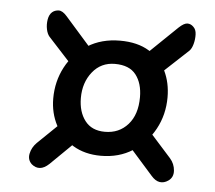

<svg xmlns="http://www.w3.org/2000/svg" viewBox="-42 -638 665 594"><g transform="rotate(5 290.0 -341.0)"><path d="M286 -155Q236 -155 199.5 -177Q163 -199 143.5 -236.5Q124 -274 124 -319Q124 -372 147.5 -416.5Q171 -461 214 -488Q257 -515 315 -515Q369 -515 405 -493Q441 -471 458.5 -434.5Q476 -398 476 -353Q476 -299 451.5 -254Q427 -209 384.5 -182Q342 -155 286 -155ZM76 -110Q62 -123 66 -142.5Q70 -162 85 -177L175 -264L230 -214L130 -116Q115 -102 101.5 -101Q88 -100 76 -110ZM501 -97Q488 -88 474.5 -90Q461 -92 448 -107L363 -203L414 -262L500 -166Q514 -150 515.5 -129Q517 -108 501 -97ZM292 -230Q336 -230 363.5 -261Q391 -292 391 -346Q391 -389 370.5 -415.5Q350 -442 305 -442Q262 -442 235.5 -409Q209 -376 209 -328Q209 -285 230 -257.5Q251 -230 292 -230ZM185 -411 96 -508Q89 -516 86 -530.5Q83 -545 85.5 -560.5Q88 -576 97 -584Q105 -591 117 -591.5Q129 -592 143 -576L240 -466ZM429 -408 380 -464 491 -571Q507 -586 517.5 -586Q528 -586 536 -578Q545 -570 545.5 -554.5Q546 -539 542 -524.5Q538 -510 531 -503Z"/></g></svg>

Font: Alkatra Medium
Style: Regular
Weight: 500
Designer: Suman Bhandary
Version: Version 1.100;gftools[0.9.22]